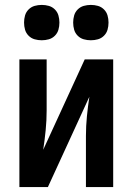

<svg xmlns="http://www.w3.org/2000/svg" viewBox="-20 -762 540 782"><path d="M59 0V-520H170V-312Q170 -272 166 -231.5Q162 -191 156 -152L325 -520H441V0H330V-208Q330 -248 334 -288.5Q338 -329 344 -368L175 0ZM350 -598Q335 -598 321 -602Q307 -606 296.5 -616.5Q286 -627 282 -641Q278 -655 278 -670Q278 -685 282 -699Q286 -713 296.5 -723.5Q307 -734 321 -738Q335 -742 350 -742Q365 -742 379 -738Q393 -734 403.5 -723.5Q414 -713 418 -699Q422 -685 422 -670Q422 -655 418 -641Q414 -627 403.5 -616.5Q393 -606 379 -602Q365 -598 350 -598ZM150 -598Q135 -598 121 -602Q107 -606 96.5 -616.5Q86 -627 82 -641Q78 -655 78 -670Q78 -685 82 -699Q86 -713 96.5 -723.5Q107 -734 121 -738Q135 -742 150 -742Q165 -742 179 -738Q193 -734 203.5 -723.5Q214 -713 218 -699Q222 -685 222 -670Q222 -655 218 -641Q214 -627 203.5 -616.5Q193 -606 179 -602Q165 -598 150 -598Z"/></svg>

Font: Iosevka Fixed
Style: Bold
Weight: 700
Monospace: yes
Designer: Belleve Invis
Foundry: Belleve Invis
Version: Version 32.3.0